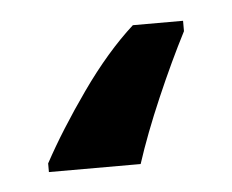

<svg xmlns="http://www.w3.org/2000/svg" viewBox="-28 29 267 221"><g transform="rotate(-5 105.5 140.0)"><path d="M190 72Q173 105 155.5 145.5Q138 186 127 220H21V210Q41 173 71 130.5Q101 88 132 60H190Z"/></g></svg>

Font: Noto Sans Display SemiCondensed Medium
Style: Regular
Weight: 500
Width: 4
Designer: Monotype Design Team
Foundry: Monotype Imaging Inc.
Version: Version 2.003